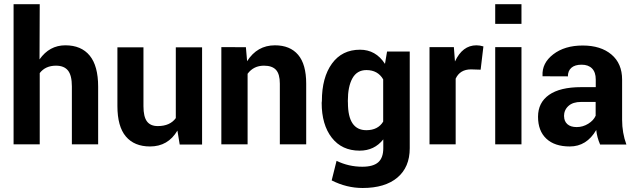

<svg xmlns="http://www.w3.org/2000/svg" viewBox="-20 -706 3110 939"><path d="M173.3 -415.5Q221.7 -484.4 299.6 -484.4Q377.4 -484.4 418.7 -434.1Q460 -383.8 460 -282.2V0H331.5V-283.2Q331.5 -337.4 312.5 -361.1Q293.5 -384.8 253.9 -384.8Q202.1 -384.8 174.3 -348.6V0H46.4V-685.5H174.3Z M713.9 10.3Q636.7 10.3 595.5 -38.6Q554.2 -87.4 554.2 -187.5V-474.6H681.6V-186.5Q681.6 -135.3 698.7 -112.3Q715.8 -89.4 751.5 -89.4Q811.5 -89.4 839.8 -128.4V-474.6H968.3V1H858.9L847.7 -67.4Q801.8 10.3 713.9 10.3Z M1324.7 -484.4Q1398.4 -484.4 1438 -438Q1477.5 -391.6 1477.5 -296.9V0H1348.6V-296.9Q1348.6 -343.8 1329.8 -364.3Q1311 -384.8 1271 -384.8Q1220.2 -384.8 1190.9 -345.2V0H1062.5V-475.6L1182.6 -475.1L1188.5 -406.7Q1237.8 -484.4 1324.7 -484.4Z M1740.7 -462.9Q1817.9 -462.9 1862.8 -393.6L1873 -454.1H1983.9V19Q1983.9 111.8 1923.3 162.6Q1862.8 213.4 1753.4 213.4Q1675.3 213.4 1602.1 176.3L1626 80.6Q1685.1 109.4 1752 109.4Q1805.2 109.4 1829.8 87.6Q1854.5 65.9 1854.5 18.6V-24.4Q1811 30.8 1738.8 30.8Q1651.9 30.8 1602.5 -32.7Q1553.2 -96.2 1553.2 -203.1L1554.2 -212.4Q1554.2 -327.1 1603.5 -395Q1652.8 -462.9 1740.7 -462.9ZM1771.5 -69.3Q1828.6 -69.3 1854 -111.3V-317.9Q1827.6 -363.3 1772 -363.3Q1726.1 -363.3 1703.6 -323.2Q1681.2 -283.2 1681.2 -212.4L1681.6 -203.1Q1681.6 -69.3 1771.5 -69.3Z M2208.5 0H2080.6V-475.6H2199.7L2205.1 -405.3Q2241.7 -484.4 2310.1 -484.4Q2326.7 -484.4 2344.2 -479L2330.6 -365.2L2283.7 -366.7Q2229.5 -366.7 2208.5 -321.3Z M2530.3 -475.6V0H2401.9V-475.6ZM2530.3 -685.5V-589.4H2401.9V-685.5Z M2766.6 10.3Q2692.4 10.3 2651.9 -27.8Q2611.3 -65.9 2611.3 -135Q2611.3 -204.1 2665 -241.9Q2718.8 -279.8 2822.3 -279.8H2893.6V-317.4Q2893.6 -352.5 2875.5 -371.1Q2857.4 -389.6 2824.5 -389.6Q2791.5 -389.6 2774.4 -374.5Q2757.3 -359.4 2757.3 -332.5L2633.3 -333V-335.4Q2629.9 -397.5 2685.8 -440.4Q2741.7 -483.4 2829.8 -483.4Q2918 -483.4 2970.2 -439.5Q3022.5 -395.5 3022.5 -316.9V-120.1Q3022.5 -56.2 3043.5 1H2915Q2899.4 -35.2 2896 -70.3Q2849.1 10.3 2766.6 10.3ZM2738.3 -137.2H2738.8Q2738.8 -113.3 2754.6 -98.9Q2770.5 -84.5 2800.5 -84.5Q2830.6 -84.5 2856.9 -100.8Q2883.3 -117.2 2893.1 -140.1V-207.5H2821.8Q2781.7 -207.5 2760 -187.7Q2738.3 -168 2738.3 -137.2Z"/></svg>

Font: Yantramanav
Style: Bold
Weight: 700
Version: Version 1.001;PS 1.0;hotconv 1.0.72;makeotf.lib2.5.5900; ttf